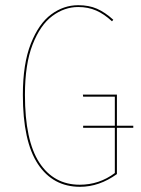

<svg xmlns="http://www.w3.org/2000/svg" viewBox="-20 -710 544 739"><path d="M493 -218H430V-40Q362 9 288 9Q184 9 126 -78.5Q68 -166 68 -345Q68 -464 98.5 -541.5Q129 -619 177 -654.5Q225 -690 281 -690Q322 -690 353 -676.5Q384 -663 416 -634L411 -628Q381 -656 350 -669.5Q319 -683 281 -683Q228 -683 181.5 -648.5Q135 -614 105.5 -538.5Q76 -463 76 -345Q76 -169 131.5 -84Q187 1 287 1Q362 1 422 -44V-218H300V-226H422V-338H300L299 -346H430V-226H493Z"/></svg>

Font: Fira Sans Compressed Eight
Style: Regular
Weight: 100
Width: 1
Designer: bBox Type GmbH & Carrois Corporate GbR & Edenspiekermann AG
Foundry: bBox Type GmbH & Carrois Corporate GbR & Edenspiekermann AG
Version: Version 4.301